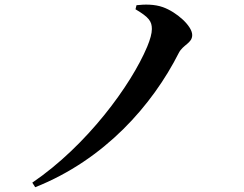

<svg xmlns="http://www.w3.org/2000/svg" viewBox="-20 -756 1040 820"><path d="M117.9 24.1 130.4 43.6C427 -74.4 630.7 -306.8 743.6 -530C762 -565.8 800.9 -571.2 800.9 -606.4C800.9 -645 734.4 -704.7 675.3 -725.6C640.1 -738.1 598.5 -737.9 563 -733.8L558.7 -716.4C616.8 -682 628.6 -664.6 628.6 -631.9C628.6 -613.4 621.7 -587.8 608.5 -556.2C540 -393 351.8 -134.9 117.9 24.1Z"/></svg>

Font: Source Han Serif TW VF
Style: Regular
Weight: 250
Designer: Ryoko NISHIZUKA 西塚涼子 (kana & ideographs); Frank Grießhammer (Latin, Greek & Cyrillic); Wenlong ZHANG 张文龙 (bopomofo); San
Foundry: Adobe
Version: Version 2.002;hotconv 1.1.0;makeotfexe 2.6.0